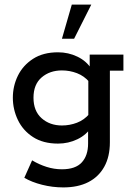

<svg xmlns="http://www.w3.org/2000/svg" viewBox="-20 -636 581 837"><path d="M256 181Q209 181 163.5 169.5Q118 158 86 139L120 63Q150 81 183 91.5Q216 102 250 102Q309 102 336.5 72Q364 42 364 -10V-71L379 -83Q357 -48 317.5 -29Q278 -10 233 -10Q168 -10 124 -38.5Q80 -67 58 -113Q36 -159 36 -210Q36 -261 58 -306Q80 -351 124 -379.5Q168 -408 233 -408Q278 -408 317.5 -389Q357 -370 379 -335L371 -331V-398H518V-328H459V-16Q459 47 434.5 91Q410 135 365 158Q320 181 256 181ZM250 -89Q284 -89 315.5 -101Q347 -113 370 -140L365 -106V-310L370 -278Q347 -305 315.5 -317Q284 -329 250 -329Q197 -329 161.5 -298.5Q126 -268 126 -210Q126 -152 161.5 -120.5Q197 -89 250 -89ZM250 -467 293 -616H378L303 -467Z"/></svg>

Font: Rokkitt Medium
Style: Regular
Weight: 500
Version: Version 3.103